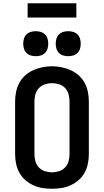

<svg xmlns="http://www.w3.org/2000/svg" viewBox="-20 -1154 640 1182"><path d="M300 8Q270 8 241 3.5Q212 -1 185 -13.5Q158 -26 135.5 -46Q113 -66 99 -91.5Q85 -117 79 -146.5Q73 -176 73 -205V-530Q73 -559 79 -588.5Q85 -618 99 -644Q113 -670 135.5 -690Q158 -710 185 -722Q212 -734 241 -740Q270 -746 300 -746Q330 -746 359 -740Q388 -734 415 -722Q442 -710 464.5 -690Q487 -670 501 -644Q515 -618 521 -588.5Q527 -559 527 -530V-205Q527 -176 521 -146.5Q515 -117 501 -91.5Q487 -66 464.5 -46Q442 -26 415 -13.5Q388 -1 359 3.5Q330 8 300 8ZM300 -93Q322 -93 343.5 -100Q365 -107 380.5 -123Q396 -139 402 -161Q408 -183 408 -205V-530Q408 -552 402 -574Q396 -596 380.5 -612.5Q365 -629 343 -635.5Q321 -642 299 -642Q277 -642 255.5 -634.5Q234 -627 219 -611Q204 -595 198 -573.5Q192 -552 192 -530V-205Q192 -183 198 -161Q204 -139 219.5 -123Q235 -107 256.5 -100Q278 -93 300 -93ZM400 -808Q384 -808 369 -812.5Q354 -817 343 -828Q332 -839 327.5 -854Q323 -869 323 -885Q323 -901 327.5 -916Q332 -931 343 -942Q354 -953 369 -957.5Q384 -962 400 -962Q416 -962 431 -957.5Q446 -953 457 -942Q468 -931 472.5 -916Q477 -901 477 -885Q477 -869 472.5 -854Q468 -839 457 -828Q446 -817 431 -812.5Q416 -808 400 -808ZM200 -808Q184 -808 169 -812.5Q154 -817 143 -828Q132 -839 127.5 -854Q123 -869 123 -885Q123 -901 127.5 -916Q132 -931 143 -942Q154 -953 169 -957.5Q184 -962 200 -962Q216 -962 231 -957.5Q246 -953 257 -942Q268 -931 272.5 -916Q277 -901 277 -885Q277 -869 272.5 -854Q268 -839 257 -828Q246 -817 231 -812.5Q216 -808 200 -808ZM150 -1046V-1134H450V-1046Z"/></svg>

Font: Iosevka Custom Extended
Style: Bold
Weight: 700
Width: 7
Monospace: yes
Designer: Belleve Invis
Foundry: Belleve Invis
Version: Version 11.2.4; ttfautohint (v1.8.4)